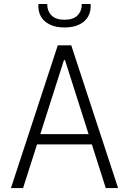

<svg xmlns="http://www.w3.org/2000/svg" viewBox="-20 -962 660 982"><path d="M521 0 312.5 -654.5H307L98 0H36L275.5 -730H344.5L584 0ZM143 -276H474.5V-223.5H143ZM310 -861Q355 -861 376.8 -883.5Q398.5 -906 398.5 -941.5H443.5Q446 -906 431.5 -879Q417 -852 386 -836.8Q355 -821.5 310 -821.5Q265 -821.5 234 -836.8Q203 -852 188.5 -879Q174 -906 176.5 -941.5H221.5Q221.5 -906 243.2 -883.5Q265 -861 310 -861Z"/></svg>

Font: Monaspace Neon Var ExtraLight
Style: Regular
Weight: 200
Designer: Riley Cran and the Lettermatic Team
Version: Version 1.200 (Monaspace Neon Var)